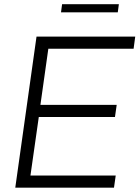

<svg xmlns="http://www.w3.org/2000/svg" viewBox="-20 -866 644 886"><path d="M148.5 -697H604L596.5 -641H203L166.5 -382H518.5L510.5 -326H159L120.5 -56H514L506 0H50.5ZM266.5 -846.5H528.5L523.5 -809H261.5Z"/></svg>

Font: HK Grotesk Light
Style: Italic
Weight: 300
Italic angle: -16°
Designer: Alfredo Marco Pradil
Foundry: Hanken Design Co.
Version: Version 3.001